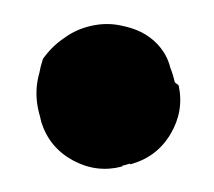

<svg xmlns="http://www.w3.org/2000/svg" viewBox="-123 -868 1347 1210"><g transform="rotate(-15 550.5 -262.5)"><path d="M263 -53Q263 -281 289 -517Q392 -543 544 -543Q622 -543 682.5 -528.5Q743 -514 779 -490Q815 -466 834 -439Q853 -412 858 -383Q862 -360 855.5 -336.5Q849 -313 815.5 -282Q782 -251 721 -232Q827 -68 875 9Q847 21 796 32Q687 -39 571 -128Q450 -128 344 -152Q328 -83 322 -20Q301 -31 263 -53ZM402 -274Q428 -274 482 -273.5Q536 -273 562 -273Q646 -273 694 -292Q738 -310 743 -349Q741 -372 726.5 -387Q712 -402 668 -413Q624 -424 550 -424H402ZM109 -210Q109 -420 222 -593Q365 -712 552 -712Q690 -712 808 -637.5Q926 -563 968 -438Q996 -348 972 -254Q983 -239 1005 -211Q997 -45 875.5 73Q754 191 583 191Q569 175 551 151H530V191Q364 191 240.5 75Q117 -41 109 -210ZM110 -264Q110 -365 145.5 -450.5Q181 -536 241 -593.5Q301 -651 380.5 -683.5Q460 -716 549 -716Q731 -716 859 -590Q987 -464 987 -264Q987 -69 861.5 59Q736 187 547 187Q363 187 236.5 60Q110 -67 110 -264Z"/></g></svg>

Font: Coval
Style: Light
Weight: 300
Foundry: Context Ltd
Version: Version 001.000